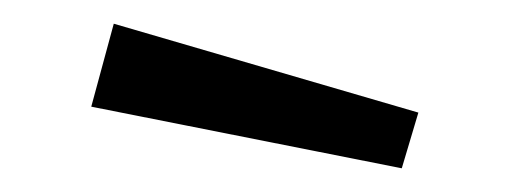

<svg xmlns="http://www.w3.org/2000/svg" viewBox="-20 -898 430 162"><path d="M333 -803 319 -756 57 -808 76 -878Z"/></svg>

Font: Kaisei Tokumin Medium
Style: Regular
Weight: 500
Designer: Font-Kai, 金井和夫
Foundry: KAZUO KANAI
Version: Version 5.003